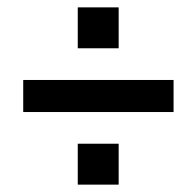

<svg xmlns="http://www.w3.org/2000/svg" viewBox="-20 -563 533 521"><path d="M302 -62H191V-173H302ZM302 -432H191V-543H302ZM451 -259H43V-346H451Z"/></svg>

Font: Iceberg
Style: Regular
Weight: 400
Designer: Victor Kharyk
Foundry: Cyreal (www.cyreal.org)
Version: Version 1.002